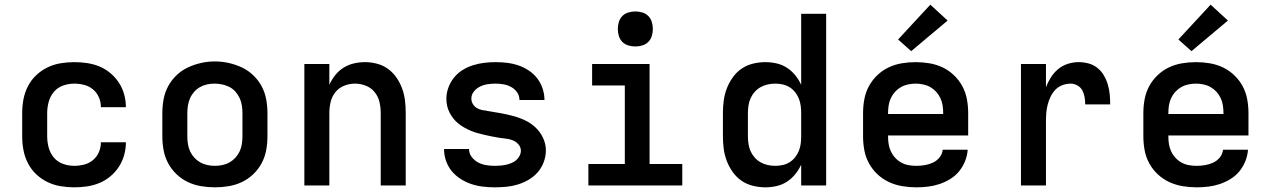

<svg xmlns="http://www.w3.org/2000/svg" viewBox="-20 -794 5440 822"><path d="M298 8Q268 8 238.5 3Q209 -2 182.5 -15Q156 -28 134.5 -48.5Q113 -69 99.5 -95.5Q86 -122 80.5 -151Q75 -180 75 -210V-310Q75 -340 80.5 -369Q86 -398 99.5 -424.5Q113 -451 134.5 -471.5Q156 -492 182.5 -505Q209 -518 238.5 -523Q268 -528 298 -528Q325 -528 352.5 -524Q380 -520 405.5 -509.5Q431 -499 452.5 -481Q474 -463 489 -440Q504 -417 511.5 -390Q519 -363 519 -335Q519 -335 519 -335Q519 -335 519 -335H412Q412 -335 412 -335Q412 -335 412 -335Q412 -357 403.5 -377Q395 -397 378.5 -411Q362 -425 340.5 -430.5Q319 -436 298 -436Q273 -436 249.5 -427.5Q226 -419 210.5 -400.5Q195 -382 188.5 -358Q182 -334 182 -310V-210Q182 -186 188.5 -162Q195 -138 210.5 -119.5Q226 -101 249.5 -92.5Q273 -84 298 -84Q319 -84 340.5 -89.5Q362 -95 378.5 -109Q395 -123 403.5 -143Q412 -163 412 -185Q412 -185 412 -185Q412 -185 412 -185H519Q519 -185 519 -185Q519 -185 519 -185Q519 -157 511.5 -130Q504 -103 489 -80Q474 -57 452.5 -39Q431 -21 405.5 -10.5Q380 0 352.5 4Q325 8 298 8Z M900 8Q870 8 840.5 3Q811 -2 784.5 -14.5Q758 -27 736 -48Q714 -69 700 -95Q686 -121 680.5 -150.5Q675 -180 675 -210V-310Q675 -340 680.5 -369.5Q686 -399 700 -425Q714 -451 736 -472Q758 -493 785 -505.5Q812 -518 841 -524.5Q870 -531 900 -531Q930 -531 959 -524.5Q988 -518 1015 -505.5Q1042 -493 1064 -472Q1086 -451 1100 -425Q1114 -399 1119.5 -369.5Q1125 -340 1125 -310V-210Q1125 -180 1119.5 -150.5Q1114 -121 1100 -95Q1086 -69 1064 -48Q1042 -27 1015.5 -14.5Q989 -2 959.5 3Q930 8 900 8ZM900 -84Q916 -84 932.5 -87.5Q949 -91 963 -99Q977 -107 988 -119Q999 -131 1006 -146Q1013 -161 1015.5 -177.5Q1018 -194 1018 -210V-310Q1018 -326 1015.5 -342.5Q1013 -359 1006 -374Q999 -389 988 -401.5Q977 -414 962.5 -421.5Q948 -429 931.5 -432.5Q915 -436 898 -436Q882 -436 866 -432.5Q850 -429 836 -421Q822 -413 811 -400.5Q800 -388 793.5 -373Q787 -358 784.5 -342Q782 -326 782 -310V-210Q782 -194 784.5 -177.5Q787 -161 794 -146Q801 -131 812 -119Q823 -107 837 -99Q851 -91 867.5 -87.5Q884 -84 900 -84Z M1283 0V-520H1390V-431Q1400 -453 1415 -472Q1430 -491 1450.5 -504Q1471 -517 1495 -522.5Q1519 -528 1543 -528Q1569 -528 1595 -521Q1621 -514 1642 -498.5Q1663 -483 1678 -461Q1693 -439 1702 -414Q1711 -389 1714 -362.5Q1717 -336 1717 -310V0H1610V-310Q1610 -334 1604.5 -357.5Q1599 -381 1584 -399.5Q1569 -418 1546.5 -427Q1524 -436 1500 -436Q1476 -436 1453.5 -427Q1431 -418 1416 -399.5Q1401 -381 1395.5 -357.5Q1390 -334 1390 -310V0Z M2098 8Q2073 8 2047.5 5Q2022 2 1998 -6Q1974 -14 1952 -28Q1930 -42 1914 -61.5Q1898 -81 1889.5 -105.5Q1881 -130 1881 -156H1988Q1988 -137 1999.5 -122Q2011 -107 2027 -98.5Q2043 -90 2061.5 -87Q2080 -84 2098 -84Q2110 -84 2122 -85Q2134 -86 2145.5 -88.5Q2157 -91 2168.5 -95.5Q2180 -100 2189 -107.5Q2198 -115 2204 -126Q2210 -137 2210 -149Q2210 -164 2199.5 -176Q2189 -188 2175 -193.5Q2161 -199 2145.5 -200.5Q2130 -202 2115 -204.5Q2100 -207 2085 -210Q2070 -213 2055 -216.5Q2040 -220 2025 -224Q2010 -228 1996 -234Q1982 -240 1968.5 -247.5Q1955 -255 1943 -264.5Q1931 -274 1921.5 -286Q1912 -298 1905 -311.5Q1898 -325 1894.5 -340Q1891 -355 1891 -371Q1891 -395 1899.5 -418.5Q1908 -442 1923.5 -461.5Q1939 -481 1960 -494Q1981 -507 2004.5 -514.5Q2028 -522 2052.5 -525Q2077 -528 2102 -528Q2126 -528 2151 -525Q2176 -522 2199.5 -514Q2223 -506 2244 -492Q2265 -478 2280 -458.5Q2295 -439 2303 -415Q2311 -391 2311 -366H2204Q2204 -384 2194 -398.5Q2184 -413 2168.5 -421.5Q2153 -430 2136 -433Q2119 -436 2102 -436Q2085 -436 2068 -433.5Q2051 -431 2035.5 -423.5Q2020 -416 2009 -402.5Q1998 -389 1998 -372Q1998 -360 2004 -349.5Q2010 -339 2020 -332.5Q2030 -326 2041.5 -323.5Q2053 -321 2064 -320L2066 -319Q2093 -315 2120.5 -310Q2148 -305 2175 -298Q2202 -291 2227.5 -279Q2253 -267 2273 -248Q2293 -229 2305 -203.5Q2317 -178 2317 -150Q2317 -125 2308 -100.5Q2299 -76 2282.5 -57Q2266 -38 2244 -25Q2222 -12 2198 -4.5Q2174 3 2149 5.5Q2124 8 2098 8Z M2499 0V-92H2655V-428H2515V-520H2761V-92H2901V0ZM2700 -595Q2685 -595 2670 -599.5Q2655 -604 2644.5 -614.5Q2634 -625 2629.5 -640Q2625 -655 2625 -670Q2625 -685 2629.5 -700Q2634 -715 2644.5 -725.5Q2655 -736 2670 -740.5Q2685 -745 2700 -745Q2715 -745 2730 -740.5Q2745 -736 2755.5 -725.5Q2766 -715 2770.5 -700Q2775 -685 2775 -670Q2775 -655 2770.5 -640Q2766 -625 2755.5 -614.5Q2745 -604 2730 -599.5Q2715 -595 2700 -595Z M3257 8Q3230 8 3203.5 1.5Q3177 -5 3155 -20Q3133 -35 3117 -57.5Q3101 -80 3091.5 -105Q3082 -130 3078.5 -156.5Q3075 -183 3075 -210V-310Q3075 -337 3078.5 -363.5Q3082 -390 3091.5 -415Q3101 -440 3117 -462.5Q3133 -485 3155 -500Q3177 -515 3203.5 -521.5Q3230 -528 3257 -528Q3281 -528 3305 -522.5Q3329 -517 3349 -504Q3369 -491 3384.5 -472Q3400 -453 3410 -431V-735H3517V0H3410V-89Q3400 -67 3384.5 -48Q3369 -29 3349 -16Q3329 -3 3305 2.5Q3281 8 3257 8ZM3299 -84Q3315 -84 3331 -87.5Q3347 -91 3360.5 -99.5Q3374 -108 3384 -120.5Q3394 -133 3400 -148Q3406 -163 3408 -178.5Q3410 -194 3410 -210V-310Q3410 -326 3408 -341.5Q3406 -357 3400 -372Q3394 -387 3384 -399.5Q3374 -412 3360.5 -420.5Q3347 -429 3331 -432.5Q3315 -436 3299 -436Q3283 -436 3267 -432.5Q3251 -429 3236.5 -421Q3222 -413 3211 -400.5Q3200 -388 3193.5 -373.5Q3187 -359 3184.5 -342.5Q3182 -326 3182 -310V-210Q3182 -194 3184.5 -177.5Q3187 -161 3193.5 -146.5Q3200 -132 3211 -119.5Q3222 -107 3236.5 -99Q3251 -91 3267 -87.5Q3283 -84 3299 -84Z M3903 8Q3873 8 3843 3Q3813 -2 3786 -14.5Q3759 -27 3737 -47.5Q3715 -68 3700.5 -94.5Q3686 -121 3680.5 -150.5Q3675 -180 3675 -210V-310Q3675 -340 3680.5 -369.5Q3686 -399 3700 -425Q3714 -451 3736 -472Q3758 -493 3784.5 -505.5Q3811 -518 3840.5 -523Q3870 -528 3900 -528Q3930 -528 3959.5 -523Q3989 -518 4015.5 -505.5Q4042 -493 4064 -472Q4086 -451 4100 -425Q4114 -399 4119.5 -369.5Q4125 -340 4125 -310V-214H3782V-210Q3782 -193 3784.5 -177Q3787 -161 3794 -146Q3801 -131 3812.5 -118.5Q3824 -106 3838.5 -98Q3853 -90 3869.5 -87Q3886 -84 3903 -84Q3921 -84 3939 -87Q3957 -90 3973.5 -97.5Q3990 -105 4002 -119.5Q4014 -134 4016 -153H4123Q4121 -127 4111.5 -103.5Q4102 -80 4086 -60.5Q4070 -41 4048 -27.5Q4026 -14 4002 -6Q3978 2 3953 5Q3928 8 3903 8ZM4018 -306V-310Q4018 -326 4015.5 -342.5Q4013 -359 4006 -374Q3999 -389 3988 -401Q3977 -413 3963 -421Q3949 -429 3932.5 -432.5Q3916 -436 3900 -436Q3884 -436 3867.5 -432.5Q3851 -429 3837 -421Q3823 -413 3812 -401Q3801 -389 3794 -374Q3787 -359 3784.5 -342.5Q3782 -326 3782 -310V-306ZM3881 -575 3825 -625 3963 -774 4037 -706Z M4351 0V-520H4458V-420Q4466 -442 4479 -462.5Q4492 -483 4510 -498Q4528 -513 4551 -520.5Q4574 -528 4598 -528Q4619 -528 4640 -522.5Q4661 -517 4678 -503.5Q4695 -490 4706 -471Q4717 -452 4723 -431.5Q4729 -411 4731 -390Q4733 -369 4733 -347H4626Q4626 -363 4623.5 -378Q4621 -393 4614 -406.5Q4607 -420 4593 -428Q4579 -436 4564 -436Q4546 -436 4528.5 -429.5Q4511 -423 4498.5 -410Q4486 -397 4478 -380.5Q4470 -364 4465.5 -346.5Q4461 -329 4459.5 -311.5Q4458 -294 4458 -276V0Z M5103 8Q5073 8 5043 3Q5013 -2 4986 -14.5Q4959 -27 4937 -47.5Q4915 -68 4900.5 -94.5Q4886 -121 4880.5 -150.5Q4875 -180 4875 -210V-310Q4875 -340 4880.5 -369.5Q4886 -399 4900 -425Q4914 -451 4936 -472Q4958 -493 4984.5 -505.5Q5011 -518 5040.5 -523Q5070 -528 5100 -528Q5130 -528 5159.5 -523Q5189 -518 5215.5 -505.5Q5242 -493 5264 -472Q5286 -451 5300 -425Q5314 -399 5319.5 -369.5Q5325 -340 5325 -310V-214H4982V-210Q4982 -193 4984.5 -177Q4987 -161 4994 -146Q5001 -131 5012.5 -118.5Q5024 -106 5038.5 -98Q5053 -90 5069.5 -87Q5086 -84 5103 -84Q5121 -84 5139 -87Q5157 -90 5173.5 -97.5Q5190 -105 5202 -119.5Q5214 -134 5216 -153H5323Q5321 -127 5311.5 -103.5Q5302 -80 5286 -60.5Q5270 -41 5248 -27.5Q5226 -14 5202 -6Q5178 2 5153 5Q5128 8 5103 8ZM5218 -306V-310Q5218 -326 5215.5 -342.5Q5213 -359 5206 -374Q5199 -389 5188 -401Q5177 -413 5163 -421Q5149 -429 5132.5 -432.5Q5116 -436 5100 -436Q5084 -436 5067.5 -432.5Q5051 -429 5037 -421Q5023 -413 5012 -401Q5001 -389 4994 -374Q4987 -359 4984.5 -342.5Q4982 -326 4982 -310V-306ZM5081 -575 5025 -625 5163 -774 5237 -706Z"/></svg>

Font: Zed Mono Semibold Extended
Style: Regular
Weight: 600
Width: 7
Monospace: yes
Designer: Belleve Invis
Foundry: Belleve Invis
Version: Version 1.0.0; ttfautohint (v1.8.4)